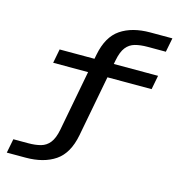

<svg xmlns="http://www.w3.org/2000/svg" viewBox="-134 -871 1143 1203"><g transform="rotate(15 437.5 -270.0)"><path d="M18.5 210 36.5 118.5H133Q179.5 118.5 214 109Q248.5 99.5 271.2 70.8Q294 42 305 -14L380 -409H153.5L171 -500H397L402.5 -528Q426 -649 500.5 -699.5Q575 -750 692 -750H835.5L817.5 -658.5H699.5Q653 -658.5 618.2 -649Q583.5 -639.5 561 -611Q538.5 -582.5 527.5 -526L522.5 -500H809.5L792 -409H505.5L430 -12Q406.5 109 332 159.5Q257.5 210 140 210Z"/></g></svg>

Font: Trispace SemiExpanded Medium
Style: Regular
Weight: 500
Width: 6
Designer: Tyler Finck
Foundry: Etcetera Type Company
Version: Version 1.210; ttfautohint (v1.8.3)